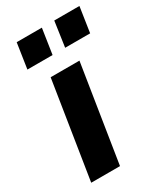

<svg xmlns="http://www.w3.org/2000/svg" viewBox="-182 -797 749 872"><g transform="rotate(-30 192.5 -361.0)"><path d="M30 0 110 -507H261L181 0ZM234 -590 253 -722H385L365 -590ZM36 -590 56 -722H188L168 -590Z"/></g></svg>

Font: Mulish ExtraBold
Style: Italic
Weight: 800
Italic angle: -9°
Designer: Vernon Adams
Foundry: Vernon Adams
Version: Version 3.603; ttfautohint (v1.8.3)